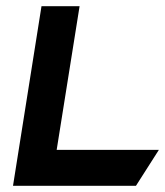

<svg xmlns="http://www.w3.org/2000/svg" viewBox="-20 -600 533 620"><path d="M22 0H419L493 -116H163L237 -580H114Z"/></svg>

Font: Charger Sport
Style: UltObl
Weight: 1000
Designer: Jasper
Foundry: Cannot Into Space Fonts
Version: Version 1.1